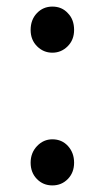

<svg xmlns="http://www.w3.org/2000/svg" viewBox="-20 -550 318 583"><path d="M139 13Q111 13 92 -6.5Q73 -26 73 -56Q73 -86 92.5 -106.5Q112 -127 139 -127Q168 -127 186.5 -106.5Q205 -86 205 -56Q205 -26 186 -6.5Q167 13 139 13ZM139 -390Q112 -390 92.5 -409.5Q73 -429 73 -459Q73 -490 92 -510Q111 -530 139 -530Q168 -530 186 -510Q205 -491 205 -459Q205 -429 185.5 -409.5Q166 -390 139 -390Z"/></svg>

Font: GenSenRounded TW R
Style: Regular
Weight: 400
Version: Version 1.501;PS 1;hotconv 16.6.51;makeotf.lib2.5.65220